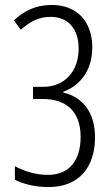

<svg xmlns="http://www.w3.org/2000/svg" viewBox="-20 -744 452 774"><path d="M352 -552C352 -659 289 -724 189 -724C126 -724 79 -702 36 -662L64 -624C100 -656 135 -676 184 -676C254 -676 297 -629 297 -548C297 -454 238 -394 155 -394H113V-345H152C243 -345 305 -299 305 -192C305 -98 260 -39 173 -39C126 -39 78 -53 40 -74V-19C80 0 125 10 177 10C299 10 363 -71 363 -190C363 -291 314 -352 235 -371V-374C303 -399 352 -460 352 -552Z"/></svg>

Font: Noto Sans UI Condensed Light
Style: Regular
Weight: 300
Width: 3
Designer: Monotype Design Team
Foundry: Monotype Imaging Inc.
Version: Version 1.901